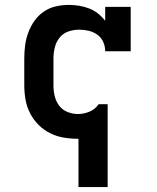

<svg xmlns="http://www.w3.org/2000/svg" viewBox="-20 -558 640 783"><path d="M300 205V8Q299 8 298.5 8Q298 8 298 8Q268 8 239 3Q210 -2 184 -15Q158 -28 137 -49Q116 -70 102.5 -96.5Q89 -123 84 -152Q79 -181 79 -210V-320Q79 -347 82.5 -373.5Q86 -400 95.5 -425.5Q105 -451 120.5 -473Q136 -495 158.5 -510.5Q181 -526 207.5 -532Q234 -538 261 -538Q282 -538 303 -534.5Q324 -531 343.5 -523.5Q363 -516 379.5 -503Q396 -490 409 -473V-530H513V-349H409Q409 -369 401 -387Q393 -405 377 -416.5Q361 -428 341.5 -432.5Q322 -437 303 -437Q280 -437 258.5 -429.5Q237 -422 223 -404.5Q209 -387 203.5 -364.5Q198 -342 198 -320V-210Q198 -188 203 -166.5Q208 -145 221 -127.5Q234 -110 255 -101.5Q276 -93 298 -93Q321 -93 343.5 -102Q366 -111 380 -130L382 -133H419V205Z"/></svg>

Font: Iosevka Slab Extended
Style: Bold
Weight: 700
Width: 7
Monospace: yes
Designer: Belleve Invis
Foundry: Belleve Invis
Version: Version 11.1.0; ttfautohint (v1.8.3)